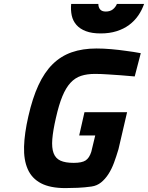

<svg xmlns="http://www.w3.org/2000/svg" viewBox="-20 -950 757 982"><path d="M483 -930Q483 -913 492 -902Q501 -891 521 -891Q543 -891 557 -902Q571 -913 578 -930H717Q706 -898 687 -870.5Q668 -843 640.5 -822.5Q613 -802 576.5 -790.5Q540 -779 495 -779Q450 -779 419.5 -790.5Q389 -802 371 -822.5Q353 -843 347 -870.5Q341 -898 344 -930ZM412 -376H630L586 -187Q575 -150 563 -117.5Q551 -85 534.5 -59.5Q518 -34 497 -17Q476 0 448 4Q413 9 377.5 10.5Q342 12 314 12Q237 12 190 -12.5Q143 -37 122 -84.5Q101 -132 103 -200Q105 -268 125 -355Q146 -448 176.5 -514Q207 -580 249 -621.5Q291 -663 346.5 -682.5Q402 -702 474 -702Q509 -702 549 -698.5Q589 -695 623 -690Q663 -685 700 -678L669 -559Q634 -562 598 -565Q567 -567 531.5 -569.5Q496 -572 466 -572Q425 -572 394.5 -562Q364 -552 340.5 -526.5Q317 -501 299 -457.5Q281 -414 266 -347Q251 -282 247.5 -238Q244 -194 254 -167Q264 -140 289 -128.5Q314 -117 357 -117Q399 -117 418 -129.5Q437 -142 447 -174L467 -257H385Z"/></svg>

Font: Panefresco 999wt
Style: Italic
Weight: 900
Version: Version 1.001